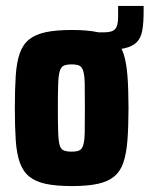

<svg xmlns="http://www.w3.org/2000/svg" viewBox="-20 -619 504 647"><path d="M271 -450V-510H330Q359 -510 368.5 -521.5Q378 -533 378 -562V-599H464V-580Q464 -542 459.5 -516.5Q455 -491 440.5 -476.5Q426 -462 398 -456Q370 -450 322 -450ZM222 8Q169 8 134 0.5Q99 -7 78 -24.5Q57 -42 46.5 -72Q36 -102 33 -147Q30 -192 30 -255Q30 -318 33 -363.5Q36 -409 46.5 -439Q57 -469 78 -486Q99 -503 134 -510.5Q169 -518 222 -518Q275 -518 309.5 -510.5Q344 -503 365 -486Q386 -469 396 -439Q406 -409 409.5 -363.5Q413 -318 413 -255Q413 -192 409.5 -147Q406 -102 396 -72Q386 -42 365 -24.5Q344 -7 309.5 0.5Q275 8 222 8ZM221 -108Q238 -108 247 -112Q256 -116 260.5 -130Q265 -144 265.5 -174Q266 -204 266 -255Q266 -306 265.5 -335.5Q265 -365 260.5 -379.5Q256 -394 247 -398Q238 -402 221 -402Q205 -402 195.5 -398Q186 -394 181.5 -379.5Q177 -365 176 -335.5Q175 -306 175 -255Q175 -204 176 -174Q177 -144 181 -130Q185 -116 195 -112Q205 -108 221 -108Z"/></svg>

Font: Saira Condensed ExtraBold
Style: Regular
Weight: 800
Width: 3
Designer: Hector Gatti with collaboration of the Omnibus-Type team
Foundry: Omnibus-Type
Version: Version 1.101